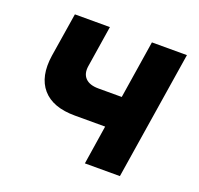

<svg xmlns="http://www.w3.org/2000/svg" viewBox="-102 -662 803 773"><g transform="rotate(20 300.0 -275.0)"><path d="M336 0 362 -167H232Q137 -167 93 -218Q49 -269 63 -362L93 -550H243L215 -372Q210 -339 228 -320.5Q246 -302 284 -302H384L423 -550H573L486 0Z"/></g></svg>

Font: JetBrains Mono ExtraBold
Style: Italic
Weight: 800
Italic angle: -9°
Monospace: yes
Designer: Philipp Nurullin, Konstantin Bulenkov
Foundry: JetBrains
Version: Version 2.305; ttfautohint (v1.8.4.7-5d5b)